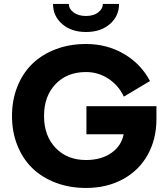

<svg xmlns="http://www.w3.org/2000/svg" viewBox="-20 -930 842 960"><path d="M412.1 -258.8V-398.9H762.2V-335Q762.2 -234.4 718.5 -156Q674.8 -77.6 594.5 -33.9Q514.2 9.8 410.2 9.8Q327.6 9.8 258.8 -16.4Q189.9 -42.5 141.8 -89.1Q93.8 -135.7 66.9 -202.9Q40 -270 40 -350.1Q40 -430.2 66.9 -497.3Q93.8 -564.5 141.8 -611.1Q189.9 -657.7 258.8 -683.8Q327.6 -710 410.2 -710Q515.1 -710 599.9 -660.4Q684.6 -610.8 730 -524.9L599.1 -446.8Q573.2 -502.9 522.2 -536.4Q471.2 -569.8 410.2 -569.8Q315.4 -569.8 257.8 -509.5Q200.2 -449.2 200.2 -350.1Q200.2 -251 258.1 -190.4Q315.9 -129.9 410.2 -129.9Q485.4 -129.9 536.1 -164.8Q586.9 -199.7 598.1 -258.8ZM575.2 -910.2Q575.2 -849.6 529.5 -809.8Q483.9 -770 410.2 -770Q336.4 -770 290.8 -809.8Q245.1 -849.6 245.1 -910.2H324.2Q324.2 -885.3 348.1 -867.7Q372.1 -850.1 410.2 -850.1Q446.8 -850.1 470.5 -867.7Q494.1 -885.3 494.1 -910.2Z"/></svg>

Font: Gully
Style: Bold
Weight: 700
Designer: jaikishan Patel
Foundry: MagicType
Version: Version 1.000;Glyphs 3.2 (3242)